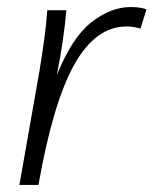

<svg xmlns="http://www.w3.org/2000/svg" viewBox="-20 -524 435 544"><path d="M378 -443Q368 -446 359 -447.5Q350 -449 338 -449Q251 -449 190.5 -341Q130 -233 89 0H35L92 -324Q99 -367 105 -410Q111 -453 114 -495H168Q165 -458 158 -409.5Q151 -361 141 -311Q184 -418 239 -461Q294 -504 350 -504Q363 -504 375 -502.5Q387 -501 395 -497Z"/></svg>

Font: Livvic Light
Style: Italic
Weight: 300
Italic angle: -10°
Designer: Jacques Le Bailly, Baron von Fonthausen
Version: Version 1.001; ttfautohint (v1.8.2)